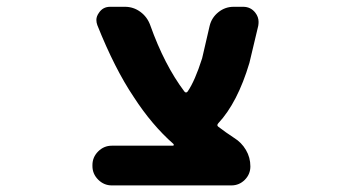

<svg xmlns="http://www.w3.org/2000/svg" viewBox="-20 -569 1040 571"><path d="M312.5 -17.6Q289.1 -17.6 272 -34.7Q254.9 -51.8 254.9 -75.2V-78.1Q254.9 -101.6 272 -118.7Q289.1 -135.7 312.5 -135.7H494.1Q496.1 -135.7 496.6 -137.2Q497.1 -138.7 496.1 -140.6Q431.6 -197.3 377.9 -280.3Q321.3 -364.3 269.5 -494.1Q266.6 -502 266.6 -509.8Q266.6 -520.5 274.4 -531.2Q286.1 -548.8 307.6 -548.8H351.6Q377 -548.8 397.5 -533.7Q418 -518.6 426.8 -494.1Q468.8 -376 528.3 -296.9Q533.2 -291 538.1 -296.9Q559.6 -328.1 581.1 -395.5L603.5 -492.2Q609.4 -516.6 629.4 -532.7Q649.4 -548.8 674.8 -548.8H703.1Q725.6 -548.8 739.3 -531.2Q749 -518.6 749 -503.9Q749 -498 748 -492.2L721.7 -381.8Q686.5 -263.7 628.9 -202.1Q624 -196.3 628.9 -192.4Q650.4 -175.8 675.8 -159.2Q698.2 -145.5 711.4 -123Q724.6 -100.6 724.6 -74.2Q724.6 -50.8 708 -34.2Q691.4 -17.6 668 -17.6Z"/></svg>

Font: Rounded Mgen+ 2m bold
Style: Bold
Weight: 700
Designer: [Source Han Sans]
Ryoko NISHIZUKA  (kana & ideographs); Paul D. Hunt (Latin, Greek & Cyrillic); Wenlong ZHANG  (bopomofo
Version: Version 1.059.20150602